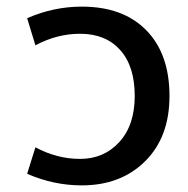

<svg xmlns="http://www.w3.org/2000/svg" viewBox="-20 -550 569 580"><path d="M87 -413 62 -495Q142 -530 227 -530Q352 -530 422 -458.5Q492 -387 492 -260Q492 -136 418.5 -63Q345 10 227 10Q142 10 62 -25L87 -105Q152 -70 222 -70Q294 -70 340.5 -121Q387 -172 387 -260Q387 -350 343 -399Q299 -448 222 -448Q152 -448 87 -413Z"/></svg>

Font: Mplus 1p Medium
Style: Regular
Weight: 500
Version: Version 1.061